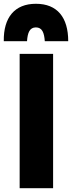

<svg xmlns="http://www.w3.org/2000/svg" viewBox="-41 -986 381 1016"><path d="M63 10V-701H240V10ZM149 -966C262 -966 320 -894 320 -768H196C193 -813 182 -841 149 -841C116 -841 105 -813 102 -768H-21C-23 -894 37 -966 149 -966Z"/></svg>

Font: Repo ExtraBold
Style: Bold
Weight: 700
Designer: Stefan Peev
Foundry: Context Ltd
Version: Version 1.502